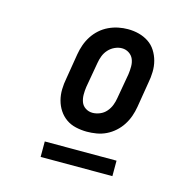

<svg xmlns="http://www.w3.org/2000/svg" viewBox="-82 -781 664 672"><g transform="rotate(15 250.0 -445.5)"><path d="M255 -317Q235 -317 215 -321.5Q195 -326 179.5 -337Q164 -348 153.5 -364Q143 -380 138 -399Q133 -418 133.5 -438.5Q134 -459 138 -479L153 -570Q156 -588 162 -605Q168 -622 178 -637.5Q188 -653 202 -665.5Q216 -678 233 -686Q250 -694 267.5 -697.5Q285 -701 302 -701Q323 -701 342 -696Q361 -691 377 -680.5Q393 -670 403.5 -653.5Q414 -637 419 -618Q424 -599 423.5 -578.5Q423 -558 419 -538L404 -447Q401 -429 395 -412Q389 -395 379 -379.5Q369 -364 355 -351.5Q341 -339 324.5 -331Q308 -323 290 -320Q272 -317 255 -317ZM257 -386Q270 -386 283.5 -391.5Q297 -397 306.5 -408Q316 -419 321 -432Q326 -445 328 -458L344 -549Q346 -563 346 -577.5Q346 -592 341 -604Q336 -616 324.5 -623.5Q313 -631 299 -631Q286 -631 273 -625Q260 -619 250.5 -608.5Q241 -598 236 -585Q231 -572 229 -559L213 -468Q211 -454 211 -440Q211 -426 215.5 -413.5Q220 -401 231.5 -393.5Q243 -386 257 -386ZM382 -190H122V-246H382Z"/></g></svg>

Font: iosevka_custom_sans_ss08
Style: Italic
Weight: 400
Italic angle: -10°
Designer: Belleve Invis
Foundry: Belleve Invis
Version: Version 10.3.0; ttfautohint (v1.8.3)